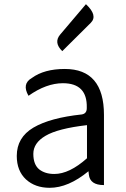

<svg xmlns="http://www.w3.org/2000/svg" viewBox="-20 -883 599 916"><path d="M217 13Q148 13 104 -27Q60 -68 60 -139Q60 -227 139 -274Q219 -321 370 -337Q395 -341 394 -369Q397 -486 280 -486Q201 -486 116 -426Q83 -483 132 -511Q191 -554 289 -554Q476 -554 476 -335V0Q409 0 404 -50L402 -66Q306 13 217 13ZM239 -53Q311 -53 395 -128V-286Q256 -270 197 -235Q139 -201 139 -149Q139 -98 167 -75Q195 -53 239 -53ZM277 -639Q235 -680 267 -718L390 -863Q448 -809 413 -774Z"/></svg>

Font: Swei Half Moon CJK TC
Style: DemiLight
Weight: 350
Version: Version 2.125